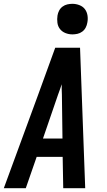

<svg xmlns="http://www.w3.org/2000/svg" viewBox="-39 -985 559 1005"><path d="M-19 0 161 -490 250 -735H380L407 0H292L289 -164H153L96 0ZM288 -260 285 -490Q284 -504 284 -517.5Q284 -531 284 -544Q280 -531 275 -517.5Q270 -504 265 -490L186 -260ZM340 -805Q321 -805 303.5 -812Q286 -819 275 -833Q264 -847 261.5 -866Q259 -885 262 -904Q264 -917 270.5 -929.5Q277 -942 288.5 -950.5Q300 -959 313.5 -962Q327 -965 340 -965Q359 -965 377 -958Q395 -951 405.5 -937Q416 -923 419 -904Q422 -885 418 -866Q416 -853 409.5 -840.5Q403 -828 391.5 -819.5Q380 -811 366.5 -808Q353 -805 340 -805Z"/></svg>

Font: Iosevka Custom
Style: Bold Italic
Weight: 700
Italic angle: -9°
Designer: Belleve Invis
Foundry: Belleve Invis
Version: Version 30.3.1; ttfautohint (v1.8.3)